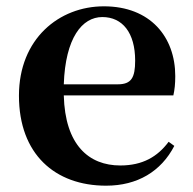

<svg xmlns="http://www.w3.org/2000/svg" viewBox="-20 -572 612 608"><path d="M316 16C415 16 490 -29 532 -110L514 -123C479 -76 432 -48 361 -48C261 -48 186 -113 182 -270H529C533 -288 535 -306 535 -331C535 -455 456 -552 309 -552C167 -552 40 -449 40 -269C40 -84 154 16 316 16ZM182 -305C187 -452 240 -518 304 -518C368 -518 408 -468 408 -380C408 -326 396 -305 353 -305Z"/></svg>

Font: Noto Serif CJK KR
Style: Bold
Weight: 700
Designer: Ryoko NISHIZUKA 西塚涼子 (kana & ideographs); Frank Grießhammer (Latin, Greek & Cyrillic); Wenlong ZHANG 张文龙 (bopomofo); San
Foundry: Adobe
Version: Version 2.001;hotconv 1.1.0;makeotfexe 2.6.0